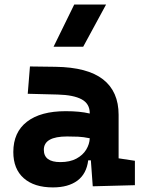

<svg xmlns="http://www.w3.org/2000/svg" viewBox="-20 -815 626 845"><path d="M388.2 4.9 379.9 -109.4H368.2Q360.8 -49.8 320.6 -20Q280.3 9.8 212.9 9.8Q130.4 9.8 84.5 -30.8Q38.6 -71.3 38.6 -146Q38.6 -232.9 98.6 -279.3Q158.7 -325.7 269 -325.7Q301.3 -325.7 326.4 -323.2Q351.6 -320.8 375 -315.4V-316.9Q375 -358.4 339.6 -377.7Q304.2 -397 234.4 -398.9L102.1 -402.3L111.8 -522.5L224.6 -521Q365.2 -519 433.6 -465.6Q502 -412.1 502 -309.6V-118.2L573.7 -107.4V0ZM375 -206.5Q346.7 -212.4 323.7 -213.4Q300.8 -214.4 275.4 -214.4Q172.9 -214.4 172.9 -155.8Q172.9 -101.6 245.6 -101.6Q287.6 -101.6 316.2 -116.9Q344.7 -132.3 359.4 -156.5Q374 -180.7 375 -206.5ZM215.8 -609.4 306.6 -794.9H446.8L346.2 -609.4Z"/></svg>

Font: CaskaydiaMono NF
Style: Bold
Weight: 700
Designer: Aaron Bell
Foundry: Saja Typeworks
Version: Version 2111.001; ttfautohint (v1.8.4);Nerd Fonts 3.1.1